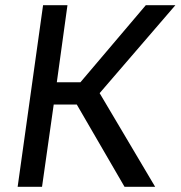

<svg xmlns="http://www.w3.org/2000/svg" viewBox="-20 -720 696 740"><path d="M276 -317H187L142 0H48L146 -700H240L199 -403H290L542 -700H656L364 -361L578 0H460Z"/></svg>

Font: Retni Sans Medium
Style: Italic
Weight: 500
Italic angle: -8°
Designer: Vitaly Kuzmin
Foundry: ParaType Ltd.
Version: Version 1.00;June 10, 2019;FontCreator 11.5.0.2425 64-bit; t